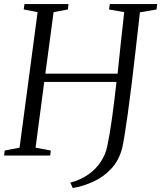

<svg xmlns="http://www.w3.org/2000/svg" viewBox="-21 -763 791 942"><path d="M336 159.5 324 133Q375 119.5 412.5 93Q450 66.5 473.2 31Q496.5 -4.5 505 -44Q518 -105 529.2 -187.8Q540.5 -270.5 550.5 -361H196L153.5 -38.5L228 -24.5L225.5 0H-1L2 -24.5L75 -38.5L163.5 -703.5L95.5 -716.5L99 -743H315L312 -716.5L242 -703.5L201.5 -401.5H556Q564 -479.5 572.2 -556.8Q580.5 -634 588.5 -703.5L514 -716.5L517.5 -743H750L747 -716.5L665.5 -702.5Q654.5 -604.5 644.2 -514.8Q634 -425 624.5 -347.2Q615 -269.5 606.2 -207Q597.5 -144.5 590.5 -101.2Q583.5 -58 578.5 -37Q562.5 25 524.2 65.5Q486 106 436.2 128.5Q386.5 151 336 159.5Z"/></svg>

Font: Merriweather 96pt Light
Style: Italic
Weight: 300
Italic angle: -7.8°
Version: Version 2.101